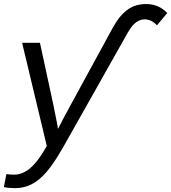

<svg xmlns="http://www.w3.org/2000/svg" viewBox="-23 -745 867 972"><path d="M54.2 207.5Q20.5 207.5 -3.4 202.1L9.3 136.2Q26.9 139.2 47.9 139.2Q89.4 139.2 126.7 108.9Q164.1 78.6 201.2 15.6L213.9 -5.9L88.9 -528.3H179.2L247.1 -214.8Q268.1 -110.8 270.5 -93.8H271.5Q276.9 -105.5 302 -153.1Q327.1 -200.7 341.8 -226.6L548.8 -606Q583 -667.5 622.8 -696Q662.6 -724.6 716.3 -724.6Q780.3 -724.6 823.7 -679.2L771.5 -616.7Q744.1 -647 709 -647Q687.5 -647 666.7 -632.6Q646 -618.2 624 -580.1L296.9 0Q249 83.5 212.9 125.2Q176.8 167 137.9 187.3Q99.1 207.5 54.2 207.5Z"/></svg>

Font: Cousine
Style: Italic
Weight: 400
Italic angle: -12°
Monospace: yes
Designer: Steve Matteson
Foundry: Monotype Imaging Inc.
Version: Version 1.21